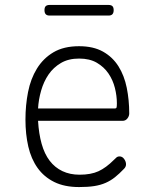

<svg xmlns="http://www.w3.org/2000/svg" viewBox="-20 -747 640 777"><path d="M464 -114Q475 -114 482.5 -103.5Q490 -93 490 -82Q490 -77 488 -72.5Q486 -68 482 -64Q463 -44 445.5 -30Q428 -16 407.5 -7Q387 2 361.5 6Q336 10 300 10Q241 10 199.5 -10.5Q158 -31 132 -67.5Q106 -104 94.5 -154Q83 -204 83 -263Q83 -321 93.5 -374.5Q104 -428 129.5 -469.5Q155 -511 196.5 -535.5Q238 -560 300 -560Q358 -560 397 -538Q436 -516 459.5 -478.5Q483 -441 493 -391.5Q503 -342 503 -288Q503 -277 495.5 -267.5Q488 -258 476 -258H134Q137 -206 148.5 -165Q160 -124 181 -96.5Q202 -69 232.5 -54.5Q263 -40 302 -40Q348 -40 378.5 -54Q409 -68 441 -100Q446 -105 451 -109.5Q456 -114 464 -114ZM134 -308H445Q450 -308 451.5 -311.5Q453 -315 453 -329Q453 -359 445 -391Q437 -423 419 -449.5Q401 -476 372 -493Q343 -510 300 -510Q257 -510 226.5 -492Q196 -474 176.5 -445.5Q157 -417 146.5 -380.5Q136 -344 134 -308ZM181 -684Q170 -684 165 -689.5Q160 -695 160 -706Q160 -717 165 -722Q170 -727 181 -727H419Q430 -727 435 -722Q440 -717 440 -706Q440 -695 435 -689.5Q430 -684 419 -684Z"/></svg>

Font: Maple Mono NL Thin
Style: Regular
Weight: 250
Monospace: yes
Designer: subframe7536
Version: Version 7.000